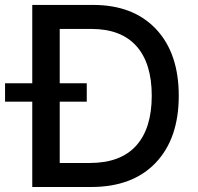

<svg xmlns="http://www.w3.org/2000/svg" viewBox="-49 -747 790 767"><path d="M322.8 -727.3Q483.3 -727.3 574.2 -630.9Q665.1 -534.4 665.1 -364.7Q665.1 -193.5 573 -96.8Q480.8 0 315.3 0H79.9V-340.9H-28.8V-414.4H79.9V-727.3ZM309.3 -95.9Q432.5 -95.9 494.9 -165Q557.2 -234 557.2 -364.7Q557.2 -494.3 495.9 -562.9Q434.7 -631.4 316.1 -631.4H189.6V-414.4H297.6V-340.9H189.6V-95.9Z"/></svg>

Font: TID UI Medium
Style: Regular
Weight: 500
Designer: The TID Project Authors
Foundry: Bakken & Bæck
Version: Version 1.001;hotconv 1.0.109;makeotfexe 2.5.65596